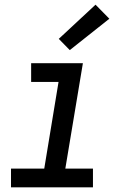

<svg xmlns="http://www.w3.org/2000/svg" viewBox="-20 -800 540 820"><path d="M27 0V-80H169L230 -450H113V-530H334L259 -80H377V0ZM278 -586 231 -634 388 -780 447 -720Z"/></svg>

Font: Iosevka Curly Slab MdObl
Style: Regular
Weight: 500
Italic angle: -9°
Monospace: yes
Designer: Belleve Invis
Foundry: Belleve Invis
Version: Version 11.0.0; ttfautohint (v1.8.3)